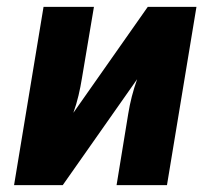

<svg xmlns="http://www.w3.org/2000/svg" viewBox="-20 -540 640 560"><path d="M21 0 107 -520H254L219 -312Q215 -287 209 -261.5Q203 -236 194 -211L411 -520H553L467 0H320L354 -208Q358 -233 364.5 -258.5Q371 -284 380 -309L163 0Z"/></svg>

Font: Iosevka Heavy Extended Oblique
Style: Regular
Weight: 900
Width: 7
Italic angle: -9°
Monospace: yes
Designer: Belleve Invis
Foundry: Belleve Invis
Version: Version 32.5.0; ttfautohint (v1.8.4)